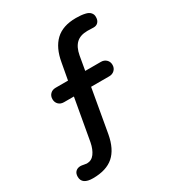

<svg xmlns="http://www.w3.org/2000/svg" viewBox="-173 -800 869 943"><g transform="rotate(-30 261.0 -329.0)"><path d="M487 -645Q487 -628 477.5 -617.5Q468 -607 452 -607L417 -608Q376 -608 353.5 -587Q331 -566 323 -523L309 -443H398Q416 -443 428 -431.5Q440 -420 440 -402Q440 -384 428 -372.5Q416 -361 398 -361H295L252 -117Q238 -40 196.5 -3.5Q155 33 79 33Q17 33 17 -11Q17 -30 27.5 -40Q38 -50 55 -50Q61 -50 73 -47.5Q85 -45 89 -45Q116 -45 132.5 -67.5Q149 -90 156 -126L198 -362H142Q123 -362 111.5 -373.5Q100 -385 100 -403Q100 -421 111.5 -432.5Q123 -444 142 -444H212L229 -537Q242 -613 283 -652Q324 -691 399 -691Q429 -691 450 -686Q469 -682 478.5 -671Q488 -660 487 -645Z"/></g></svg>

Font: Quicksand Medium
Style: Regular
Weight: 500
Designer: Andrew Paglinawan
Foundry: Andrew Paglinawan
Version: Version 3.000